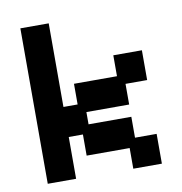

<svg xmlns="http://www.w3.org/2000/svg" viewBox="-75 -706 747 787"><g transform="rotate(-10 298.5 -312.5)"><path d="M61 11V-636H179V-288H238V-374H417V-461H536V-337H446V-251H268V-200H446V-113H536V11H417V-75H238V-163H179V11Z"/></g></svg>

Font: Pixelify Sans SemiBold
Style: Regular
Weight: 600
Designer: Stefie Justprince
Foundry: Typecalism Foundryline
Version: Version 1.000